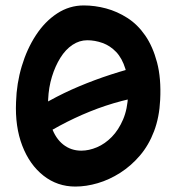

<svg xmlns="http://www.w3.org/2000/svg" viewBox="-20 -681 648 706"><path d="M257 5Q191 5 140 -35Q89 -75 62 -145Q35 -215 39 -306Q41 -374 60 -437.5Q79 -501 112 -551.5Q145 -602 190 -631.5Q235 -661 288 -661Q329 -661 370 -650Q411 -639 448.5 -615Q486 -591 514 -550.5Q542 -510 557.5 -451.5Q573 -393 569 -314Q566 -250 546.5 -198.5Q527 -147 494.5 -109Q462 -71 422 -45.5Q382 -20 339.5 -7.5Q297 5 257 5ZM90 -152 62 -248Q158 -316 271 -363.5Q384 -411 512 -442L547 -333Q425 -317 311 -271Q197 -225 90 -152ZM279 -127Q307 -127 336.5 -139.5Q366 -152 391 -177.5Q416 -203 432.5 -241.5Q449 -280 451 -332Q453 -389 441 -428Q429 -467 407 -490Q385 -513 357 -523Q329 -533 301 -533Q272 -533 246.5 -516Q221 -499 202 -468.5Q183 -438 171 -399Q159 -360 157 -315Q155 -256 169.5 -214Q184 -172 212.5 -149.5Q241 -127 279 -127Z"/></svg>

Font: Sour Gummy Black SemiBold
Style: Regular
Weight: 600
Version: Version 1.000